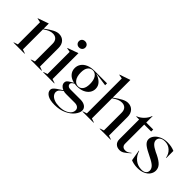

<svg xmlns="http://www.w3.org/2000/svg" viewBox="16 -1585 2611 2611"><g transform="rotate(45 1321.0 -280.0)"><path d="M15 -5 74 -25V-451L15 -463V-468L170 -523H171V-425Q237 -474 284.5 -498.5Q332 -523 369 -523Q429 -523 464.5 -484.5Q500 -446 500 -380V-25L556 -5V0H345V-5L402 -25V-364Q402 -415 376.5 -441Q351 -467 308 -467Q274 -467 243.5 -454Q213 -441 171 -412V-25L229 -5V0H15Z M585 -5 644 -25V-451L585 -462V-467L740 -523H741V-25L800 -5V0H585ZM630 -643Q630 -669 647 -685.5Q664 -702 692 -702Q719 -702 736.5 -685.5Q754 -669 754 -643Q754 -617 736.5 -600Q719 -583 692 -583Q665 -583 647.5 -600Q630 -617 630 -643Z M821 101Q821 82 833.5 66Q846 50 877 28L952 -22Q921 -34 903.5 -55.5Q886 -77 886 -103Q886 -125 899.5 -140Q913 -155 950 -176L983 -196Q920 -209 884 -248.5Q848 -288 848 -344Q848 -390 873.5 -427.5Q899 -465 948.5 -486.5Q998 -508 1068 -508H1306V-471L1119 -498L1118 -494Q1175 -476 1212.5 -438Q1250 -400 1250 -345Q1250 -302 1225.5 -266.5Q1201 -231 1155 -210Q1109 -189 1047 -189Q1019 -189 999 -193Q972 -178 962.5 -168Q953 -158 953 -144Q953 -123 969 -110Q985 -97 1015 -97H1205Q1263 -97 1296.5 -72.5Q1330 -48 1330 -8Q1330 35 1291 85.5Q1252 136 1178.5 170.5Q1105 205 1008 205Q915 205 868 175Q821 145 821 101ZM1070 176Q1131 176 1175 158.5Q1219 141 1241.5 113.5Q1264 86 1264 54Q1264 24 1242 6.5Q1220 -11 1181 -11H1015Q985 -11 964 -18Q925 9 910.5 27Q896 45 896 69Q896 97 915.5 121.5Q935 146 974.5 161Q1014 176 1070 176ZM1056 -200Q1097 -200 1123 -234.5Q1149 -269 1149 -337Q1149 -414 1120 -455.5Q1091 -497 1046 -497Q1003 -497 976 -463Q949 -429 949 -361Q949 -284 979.5 -242Q1010 -200 1056 -200Z M1342 -5 1401 -25V-696L1342 -707V-712L1497 -765H1498V-425Q1564 -474 1611.5 -498.5Q1659 -523 1696 -523Q1756 -523 1791.5 -484.5Q1827 -446 1827 -380V-25L1883 -5V0H1672V-5L1729 -25V-364Q1729 -415 1703.5 -441Q1678 -467 1635 -467Q1601 -467 1570.5 -454Q1540 -441 1498 -412V-25L1556 -5V0H1342Z M1962 -89V-469H1906V-475Q1956 -493 1998 -536.5Q2040 -580 2055 -629H2060V-508H2194V-469H2060V-101Q2060 -71 2077 -54Q2094 -37 2126 -37Q2150 -37 2168 -46Q2186 -55 2210 -75L2214 -70Q2161 -22 2131 -3.5Q2101 15 2068 15Q2020 15 1991 -12.5Q1962 -40 1962 -89Z M2286 -9 2259 -167H2265Q2287 -94 2341 -51Q2395 -8 2468 -8Q2511 -8 2534 -28Q2557 -48 2557 -80Q2557 -115 2528 -145Q2499 -175 2424 -211L2381 -233Q2301 -272 2271 -303Q2241 -334 2241 -371Q2241 -408 2268.5 -443.5Q2296 -479 2345.5 -501Q2395 -523 2457 -523Q2534 -523 2594 -496V-359H2589Q2577 -425 2531.5 -466Q2486 -507 2422 -507Q2375 -507 2348 -486Q2321 -465 2321 -432Q2321 -401 2347 -374Q2373 -347 2435 -316L2472 -299Q2549 -261 2582.5 -224Q2616 -187 2616 -138Q2616 -99 2592.5 -63.5Q2569 -28 2522 -6.5Q2475 15 2410 15Q2373 15 2339 7.5Q2305 0 2286 -9Z"/></g></svg>

Font: Nyght Serif
Style: Regular
Weight: 400
Designer: Maksym Kobuzan
Version: Version 0.410;July 4, 2025;FontCreator 15.0.0.2958 64-bit